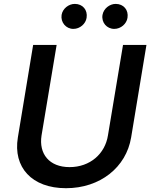

<svg xmlns="http://www.w3.org/2000/svg" viewBox="-20 -959 775 990"><path d="M614.3 -727.3 536.6 -260.7C521.7 -165.8 444.2 -97.3 338.8 -97.3C233.7 -97.3 179.3 -165.8 194.2 -260.7L272 -727.3H150.9L72.1 -250.4C46.5 -96.2 144.2 11.4 320.3 11.4C496.1 11.4 630.7 -96.2 656.2 -250.4L735.1 -727.3ZM297.6 -882.1C291.9 -843.8 320 -810 358.3 -810C392.4 -810 421.9 -836.3 426.5 -867.2C432.9 -907.3 406.6 -938.9 365.8 -938.9C334.2 -938.9 302.9 -914.8 297.6 -882.1ZM508.5 -882.1C502.1 -842.7 530.9 -810 569.2 -810C603.3 -810 632.8 -836.3 637.4 -867.2C643.8 -907.3 617.5 -938.9 576.7 -938.9C545.1 -938.9 514.2 -914.8 508.5 -882.1Z"/></svg>

Font: Magic Ui Pro Semi Bold
Style: Italic
Weight: 600
Italic angle: -9.39999°
Designer: Stefan Endress, Andreas Faust
Version: Version 1.000;FEAKit 1.0